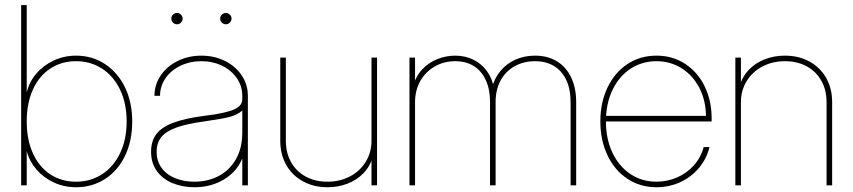

<svg xmlns="http://www.w3.org/2000/svg" viewBox="-20 -748 3444 775"><path d="M88.4 -136.7H87.9V0H65.4V-727.5H87.9V-376H88.4Q97.7 -417 126.5 -450.7Q155.3 -484.4 197.3 -503.9Q239.3 -523.4 287.1 -523.4Q351.1 -523.4 402.6 -490.2Q454.1 -457 483.9 -396.7Q513.7 -336.4 513.7 -257.8Q513.7 -178.7 484.4 -118.4Q455.1 -58.1 403.3 -25.1Q351.6 7.8 287.1 7.8Q239.3 7.8 197.8 -11.2Q156.2 -30.3 127.7 -63.2Q99.1 -96.2 88.4 -136.7ZM491.2 -257.8Q491.2 -331.1 464.6 -386.2Q438 -441.4 391.6 -471.2Q345.2 -501 287.1 -501Q228 -501 182.9 -471.2Q137.7 -441.4 112.8 -386.5Q87.9 -331.5 87.9 -257.8Q87.9 -184.1 112.8 -129.2Q137.7 -74.2 182.9 -44.4Q228 -14.6 287.1 -14.6Q345.2 -14.6 391.6 -44.4Q438 -74.2 464.6 -129.4Q491.2 -184.6 491.2 -257.8Z M589.8 -135.7Q589.8 -178.2 610.8 -206.3Q631.8 -234.4 678.5 -252.2Q725.1 -270 803.7 -280.3Q825.2 -283.2 846.2 -286.1Q883.8 -292.5 907.7 -299.8Q931.6 -307.1 944.8 -318.6Q958 -330.1 958 -347.7V-361.3Q958 -400.4 936 -432.4Q914.1 -464.4 876.2 -482.7Q838.4 -501 793 -501Q747.1 -501 708.7 -482.7Q670.4 -464.4 648.2 -432.4Q626 -400.4 626 -361.3H603.5Q603.5 -406.2 628.7 -443.4Q653.8 -480.5 697.3 -502Q740.7 -523.4 793 -523.4Q844.7 -523.4 887.7 -502.2Q930.7 -481 955.6 -443.8Q980.5 -406.7 980.5 -361.3V0H958V-106.4H957Q935.1 -54.2 883.3 -23.2Q831.5 7.8 764.6 7.8Q717.8 7.8 678 -8.1Q638.2 -23.9 614 -56.4Q589.8 -88.9 589.8 -135.7ZM958 -213.9V-301.8Q938 -284.2 906 -275.9Q874 -267.6 803.7 -257.8Q732.4 -248 691.2 -232.9Q649.9 -217.8 631.1 -194.6Q612.3 -171.4 612.3 -135.7Q612.3 -97.2 632.6 -69.8Q652.8 -42.5 687.5 -28.6Q722.2 -14.6 764.6 -14.6Q818.4 -14.6 862.3 -37.4Q906.2 -60.1 932.1 -105Q958 -149.9 958 -213.9ZM868.7 -672.9Q868.7 -679.2 871.8 -684.3Q875 -689.5 880.1 -692.6Q885.3 -695.8 891.6 -695.8Q897.9 -695.8 903.1 -692.6Q908.2 -689.5 911.4 -684.3Q914.6 -679.2 914.6 -672.9Q914.6 -666.5 911.4 -661.4Q908.2 -656.2 903.1 -653.1Q897.9 -649.9 891.6 -649.9Q885.3 -649.9 880.1 -653.1Q875 -656.2 871.8 -661.4Q868.7 -666.5 868.7 -672.9ZM671.4 -672.9Q671.4 -679.2 674.6 -684.3Q677.7 -689.5 682.9 -692.6Q688 -695.8 694.3 -695.8Q700.7 -695.8 705.8 -692.6Q710.9 -689.5 714.1 -684.3Q717.3 -679.2 717.3 -672.9Q717.3 -666.5 714.1 -661.4Q710.9 -656.2 705.8 -653.1Q700.7 -649.9 694.3 -649.9Q688 -649.9 682.9 -653.1Q677.7 -656.2 674.6 -661.4Q671.4 -666.5 671.4 -672.9Z M1111.3 -179.7V-515.6H1133.8V-179.7Q1133.8 -130.9 1155 -93.3Q1176.3 -55.7 1214.4 -35.2Q1252.4 -14.6 1301.8 -14.6Q1352.1 -14.6 1392.6 -35.9Q1433.1 -57.1 1456.3 -95Q1479.5 -132.8 1479.5 -179.7V-515.6H1502V0H1479.5V-117.2H1485.4Q1474.1 -76.7 1446.8 -48.6Q1419.4 -20.5 1381.8 -6.3Q1344.2 7.8 1301.8 7.8Q1246.6 7.8 1203.1 -15.9Q1159.7 -39.6 1135.5 -82Q1111.3 -124.5 1111.3 -179.7Z M1632.8 -515.6H1655.3V-398.4H1647.5Q1657.2 -438.5 1683.3 -466.8Q1709.5 -495.1 1744.9 -509.3Q1780.3 -523.4 1817.4 -523.4Q1857.4 -523.4 1890.4 -507.3Q1923.3 -491.2 1945.3 -461.2Q1967.3 -431.2 1974.1 -390.6H1965.3Q1974.6 -430.7 1999.5 -460.9Q2024.4 -491.2 2060.5 -507.3Q2096.7 -523.4 2139.6 -523.4Q2190.4 -523.4 2227.8 -500.7Q2265.1 -478 2285.4 -435.5Q2305.7 -393.1 2305.7 -335.9V0H2283.2V-335.9Q2283.2 -388.2 2265.6 -425.3Q2248 -462.4 2215.8 -481.7Q2183.6 -501 2139.6 -501Q2094.7 -501 2058.6 -481.4Q2022.5 -461.9 2001.5 -424.6Q1980.5 -387.2 1980.5 -335.9V0H1958V-335.9Q1958 -387.7 1940.7 -425Q1923.3 -462.4 1891.8 -481.7Q1860.4 -501 1817.4 -501Q1772 -501 1734.9 -479.7Q1697.8 -458.5 1676.5 -420.9Q1655.3 -383.3 1655.3 -335.9V0H1632.8Z M2403.3 -257.8Q2403.3 -334 2432.1 -394.5Q2460.9 -455.1 2512.5 -489.3Q2564 -523.4 2629.9 -523.4Q2694.8 -523.4 2745.6 -490.2Q2796.4 -457 2824.5 -399.2Q2852.5 -341.3 2852.5 -269.5V-257.8H2415V-280.3H2837.9L2829.6 -276.4Q2829.6 -340.8 2803.5 -392.1Q2777.3 -443.4 2731.7 -472.2Q2686 -501 2629.9 -501Q2570.8 -501 2524.4 -470Q2478 -439 2451.9 -384Q2425.8 -329.1 2425.8 -258.8V-257.8Q2425.8 -187.5 2451.9 -132.1Q2478 -76.7 2524.4 -45.7Q2570.8 -14.6 2629.9 -14.6Q2673.3 -14.6 2712.9 -31.7Q2752.4 -48.8 2780.8 -80.6Q2809.1 -112.3 2820.3 -154.3H2843.8Q2832 -106 2800.5 -69.1Q2769 -32.2 2724.6 -12.2Q2680.2 7.8 2629.9 7.8Q2564 7.8 2512.5 -26.4Q2460.9 -60.5 2432.1 -121.1Q2403.3 -181.6 2403.3 -257.8Z M2970.7 0H2948.2V-515.6H2970.7V-398.4H2964.8Q2976.1 -439 3003.4 -467Q3030.8 -495.1 3068.4 -509.3Q3106 -523.4 3148.4 -523.4Q3203.6 -523.4 3247.1 -499.8Q3290.5 -476.1 3314.7 -433.6Q3338.9 -391.1 3338.9 -335.9V0H3316.4V-335.9Q3316.4 -384.8 3295.2 -422.4Q3273.9 -460 3235.8 -480.5Q3197.8 -501 3148.4 -501Q3098.1 -501 3057.6 -479.7Q3017.1 -458.5 2993.9 -420.7Q2970.7 -382.8 2970.7 -335.9Z"/></svg>

Font: Intratopia Thin
Style: Regular
Weight: 100
Designer: Rasmus Andersson
Foundry: rsms
Version: Version 3.000;Glyphs 3.2.3 (3260)